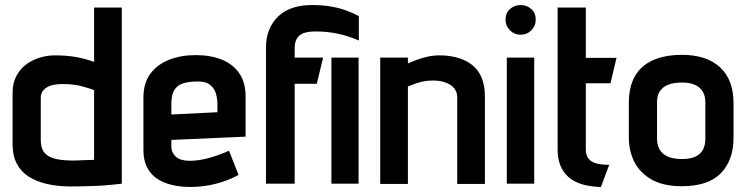

<svg xmlns="http://www.w3.org/2000/svg" viewBox="-20 -730 2967 763"><path d="M464 0V-700H354V-484Q314 -498 278 -504Q242 -510 199 -510Q168 -510 138 -501Q108 -492 83.5 -473.5Q59 -455 44.5 -427Q30 -399 30 -360V-157Q30 -111 47 -79Q64 -47 95 -27.5Q126 -8 168.5 1.5Q211 11 261 11Q281 11 302 10.5Q323 10 344 9.5Q365 9 386 7.5Q407 6 426.5 4Q446 2 464 0ZM354 -372V-95Q354 -95 348 -94.5Q342 -94 332.5 -94Q323 -94 311.5 -93.5Q300 -93 290 -92.5Q280 -92 273 -92Q232 -92 206.5 -97.5Q181 -103 167 -113.5Q153 -124 147.5 -139.5Q142 -155 142 -175V-341Q142 -357 149.5 -367.5Q157 -378 169 -384.5Q181 -391 196.5 -393.5Q212 -396 228 -396Q274 -396 308 -386.5Q342 -377 354 -372Z M661 -149V-174L956 -187V-346Q956 -402 931 -438.5Q906 -475 861.5 -493Q817 -511 758 -511Q699 -511 652 -492.5Q605 -474 577.5 -437Q550 -400 550 -343V-133Q550 -95 563.5 -67Q577 -39 602 -21.5Q627 -4 661.5 4.5Q696 13 736 13Q789 13 839 0Q889 -13 928 -35L890 -131Q850 -113 809.5 -102Q769 -91 734 -91Q716 -91 702 -95Q688 -99 679.5 -106.5Q671 -114 666 -124.5Q661 -135 661 -149ZM844 -316V-284L661 -275V-317Q661 -345 668.5 -364Q676 -383 696.5 -394Q717 -405 757 -406Q794 -408 812.5 -394.5Q831 -381 837.5 -360Q844 -339 844 -316Z M1406 -569V-666Q1384 -678 1357 -688Q1330 -698 1296 -704Q1262 -710 1218 -710Q1179 -710 1145.5 -699.5Q1112 -689 1088 -667Q1064 -645 1050.5 -613.5Q1037 -582 1037 -540V0H1151V-397H1239L1264 -501H1151V-538Q1151 -563 1160.5 -578Q1170 -593 1188.5 -599Q1207 -605 1233 -605Q1281 -605 1323 -596Q1365 -587 1406 -569ZM1405 0V-501H1297V0Z M1797 -343V1H1907V-346Q1907 -385 1897 -413Q1887 -441 1869.5 -459.5Q1852 -478 1829 -489Q1806 -500 1780 -505Q1754 -510 1727 -510Q1700 -510 1675.5 -504Q1651 -498 1631.5 -490.5Q1612 -483 1601 -478V-501H1491V1H1601V-386Q1622 -395 1639 -400.5Q1656 -406 1671.5 -408Q1687 -410 1702 -410Q1722 -410 1739.5 -405.5Q1757 -401 1770 -392.5Q1783 -384 1790 -371.5Q1797 -359 1797 -343Z M1994 0H2103V-501H1994ZM2049 -710Q2024 -710 2006.5 -694Q1989 -678 1989 -652Q1989 -627 2006.5 -609.5Q2024 -592 2049 -592Q2074 -592 2091.5 -609.5Q2109 -627 2109 -652Q2109 -678 2091.5 -694Q2074 -710 2049 -710Z M2308 -136V-399H2406L2430 -500H2308V-700H2196V-135Q2196 -65 2238.5 -27Q2281 11 2368 13L2401 -75Q2373 -75 2352 -80Q2331 -85 2319.5 -98.5Q2308 -112 2308 -136Z M2895 -183V-320Q2895 -413 2841.5 -462.5Q2788 -512 2690 -512Q2622 -512 2574.5 -490.5Q2527 -469 2503 -427Q2479 -385 2479 -320V-183Q2479 -130 2501 -86.5Q2523 -43 2569.5 -16.5Q2616 10 2690 10Q2794 10 2844.5 -41.5Q2895 -93 2895 -183ZM2783 -324V-177Q2783 -155 2774.5 -137Q2766 -119 2745.5 -108.5Q2725 -98 2690 -98Q2653 -98 2631 -109Q2609 -120 2600 -138.5Q2591 -157 2591 -177V-324Q2591 -350 2602 -367Q2613 -384 2634.5 -393Q2656 -402 2690 -402Q2722 -402 2742.5 -392.5Q2763 -383 2773 -365.5Q2783 -348 2783 -324Z"/></svg>

Font: Advent Pro Expanded
Style: Bold
Weight: 700
Width: 7
Designer: VivaRado, Andreas Kalpakidis
Foundry: VivaRado, Andreas Kalpakidis
Version: Version 3.000